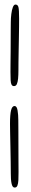

<svg xmlns="http://www.w3.org/2000/svg" viewBox="-20 -685 138 844"><path d="M41.5 -306.5Q34.5 -306.5 31 -312.5Q27.5 -318.5 26.8 -332Q26 -345.5 26 -368Q26 -383 26.2 -407Q26.5 -431 26.8 -458.8Q27 -486.5 27 -512.8Q27 -539 27.2 -559Q27.5 -579 27.5 -587Q27.5 -605.5 29.8 -623.5Q32 -641.5 36.5 -653.2Q41 -665 48 -665Q58 -665 61 -653.8Q64 -642.5 64 -602.5Q64 -589.5 63.8 -566.8Q63.5 -544 63 -516.5Q62.5 -489 62 -461.5Q61.5 -434 61.2 -411Q61 -388 61 -375Q61 -355 59.5 -339.5Q58 -324 54 -315.2Q50 -306.5 41.5 -306.5ZM44.5 139.5Q39 139.5 35.8 134.8Q32.5 130 30.8 121.5Q29 113 28.2 101.8Q27.5 90.5 27.5 78Q27.5 59.5 27 27.2Q26.5 -5 25.8 -40Q25 -75 24.5 -103Q24 -131 24 -141Q24 -182.5 28.8 -200.8Q33.5 -219 44 -219Q54 -219 57.2 -199.8Q60.5 -180.5 60.5 -156.5Q60.5 -140 60.8 -109.2Q61 -78.5 61 -42.8Q61 -7 61.2 23.8Q61.5 54.5 61.5 71Q61.5 91 60.8 106.5Q60 122 56.5 130.8Q53 139.5 44.5 139.5Z"/></svg>

Font: Gluten Thin Thin
Style: Regular
Weight: 250
Version: Version 1.300